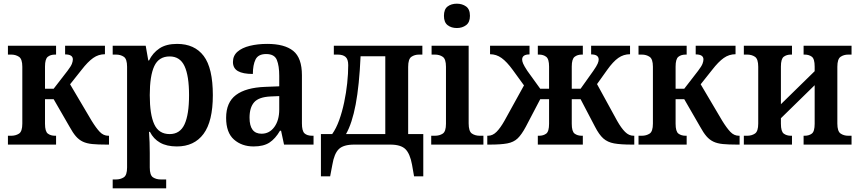

<svg xmlns="http://www.w3.org/2000/svg" viewBox="-20 -784 4661 1041"><path d="M23 0V-48H41Q65 -48 83 -59.5Q101 -71 101 -114V-422Q101 -464 83 -476Q65 -488 41 -488H23V-536H284V-488H278Q254 -488 239 -476Q224 -464 224 -423V-303H271L346 -400Q365 -425 370 -438.5Q375 -452 375 -462Q375 -489 333 -489V-536H549V-490Q514 -490 485 -469.5Q456 -449 422 -405L360 -327L477 -129Q501 -90 521 -69Q541 -48 567 -48H571V0H557Q511 0 480.5 -3Q450 -6 429 -16Q408 -26 391.5 -45Q375 -64 357 -97L271 -246H224V-113Q224 -71 239.5 -59.5Q255 -48 278 -48H284V0Z M591 237V189H609Q633 189 651 177.5Q669 166 669 124V-422Q669 -464 651.5 -476Q634 -488 609 -488H591V-536H770L784 -456H788Q808 -497 844.5 -521.5Q881 -546 940 -546Q1035 -546 1084.5 -480.5Q1134 -415 1134 -268Q1134 -126 1083.5 -58Q1033 10 939 10Q884 10 848 -10.5Q812 -31 793 -69H788Q790 -45 791 -12.5Q792 20 792 45V124Q792 166 809.5 177.5Q827 189 852 189H881V237ZM900 -57Q956 -57 980.5 -110Q1005 -163 1005 -268Q1005 -373 980.5 -425.5Q956 -478 900 -478Q841 -478 816.5 -425.5Q792 -373 792 -268Q792 -163 816.5 -110Q841 -57 900 -57Z M1355 10Q1291 10 1248.5 -27.5Q1206 -65 1206 -145Q1206 -229 1259.5 -269Q1313 -309 1417 -313L1494 -316V-373Q1494 -427 1481 -459Q1468 -491 1423 -491Q1380 -491 1365.5 -461.5Q1351 -432 1351 -383Q1297 -383 1270 -398.5Q1243 -414 1243 -448Q1243 -482 1267.5 -503.5Q1292 -525 1334.5 -535.5Q1377 -546 1429 -546Q1523 -546 1570 -508Q1617 -470 1617 -376V-115Q1617 -74 1631 -61Q1645 -48 1673 -48H1680V0H1520L1504 -75H1498Q1473 -32 1441 -11Q1409 10 1355 10ZM1398 -59Q1441 -59 1467.5 -95.5Q1494 -132 1494 -190V-263L1447 -261Q1383 -258 1358 -229.5Q1333 -201 1333 -146Q1333 -59 1398 -59Z M1720 172V-57H1781Q1803 -88 1819 -132.5Q1835 -177 1846 -229Q1857 -281 1862.5 -333Q1868 -385 1868 -431Q1868 -463 1853.5 -475.5Q1839 -488 1811 -488H1790V-536H2270V-488H2252Q2228 -488 2210.5 -476Q2193 -464 2193 -421V-57H2275V172H2225L2214 109Q2203 49 2178 24.5Q2153 0 2096 0H1900Q1842 0 1817 24.5Q1792 49 1782 109L1770 172ZM1856 -57H2069V-479H1935Q1928 -321 1908.5 -218Q1889 -115 1856 -57Z M2457 -632Q2427 -632 2407 -647.5Q2387 -663 2387 -698Q2387 -734 2407 -749Q2427 -764 2457 -764Q2486 -764 2507 -749Q2528 -734 2528 -698Q2528 -663 2507 -647.5Q2486 -632 2457 -632ZM2318 0V-48H2338Q2363 -48 2380.5 -59.5Q2398 -71 2398 -113V-422Q2398 -464 2380.5 -476Q2363 -488 2338 -488H2320V-536H2521V-115Q2521 -72 2538.5 -60Q2556 -48 2581 -48H2601V0Z M2622 0V-48H2626Q2651 -48 2672 -69Q2693 -90 2715 -129L2821 -321L2760 -405Q2728 -449 2699.5 -469.5Q2671 -490 2637 -490V-536H2851V-489Q2811 -489 2811 -461Q2811 -452 2816.5 -439Q2822 -426 2839 -400L2909 -303H2957V-423Q2957 -464 2941.5 -476Q2926 -488 2903 -488H2896V-536H3140V-488H3134Q3111 -488 3095.5 -476Q3080 -464 3080 -423V-303H3128L3197 -400Q3215 -426 3220.5 -439Q3226 -452 3226 -461Q3226 -489 3185 -489V-536H3396V-490Q3361 -490 3332.5 -470Q3304 -450 3272 -405L3217 -328L3326 -129Q3348 -90 3369 -69Q3390 -48 3415 -48H3419V0H3406Q3345 0 3309.5 -6.5Q3274 -13 3251 -33.5Q3228 -54 3206 -97L3128 -246H3080V-113Q3080 -71 3095.5 -59.5Q3111 -48 3134 -48H3140V0H2896V-48H2903Q2926 -48 2941.5 -59.5Q2957 -71 2957 -113V-246H2909L2831 -97Q2808 -54 2786.5 -33.5Q2765 -13 2730.5 -6.5Q2696 0 2635 0Z M3442 0V-48H3460Q3484 -48 3502 -59.5Q3520 -71 3520 -114V-422Q3520 -464 3502 -476Q3484 -488 3460 -488H3442V-536H3703V-488H3697Q3673 -488 3658 -476Q3643 -464 3643 -423V-303H3690L3765 -400Q3784 -425 3789 -438.5Q3794 -452 3794 -462Q3794 -489 3752 -489V-536H3968V-490Q3933 -490 3904 -469.5Q3875 -449 3841 -405L3779 -327L3896 -129Q3920 -90 3940 -69Q3960 -48 3986 -48H3990V0H3976Q3930 0 3899.5 -3Q3869 -6 3848 -16Q3827 -26 3810.5 -45Q3794 -64 3776 -97L3690 -246H3643V-113Q3643 -71 3658.5 -59.5Q3674 -48 3697 -48H3703V0Z M4013 0V-48H4031Q4056 -48 4073.5 -60Q4091 -72 4091 -114V-422Q4091 -464 4073.5 -476Q4056 -488 4031 -488H4013V-536H4274V-488H4268Q4245 -488 4229.5 -476.5Q4214 -465 4214 -423V-219L4397 -398V-423Q4397 -465 4381.5 -476.5Q4366 -488 4343 -488H4337V-536H4597V-488H4579Q4555 -488 4537.5 -476Q4520 -464 4520 -422V-114Q4520 -72 4537.5 -60Q4555 -48 4579 -48H4597V0H4337V-48H4343Q4366 -48 4381.5 -59.5Q4397 -71 4397 -113V-322L4214 -143V-113Q4214 -71 4229.5 -59.5Q4245 -48 4268 -48H4274V0Z"/></svg>

Font: Noto Serif SemiCondensed SemiBold
Style: Regular
Weight: 600
Width: 4
Designer: Monotype Design Team
Foundry: Monotype Imaging Inc.
Version: Version 2.013; ttfautohint (v1.8.4.7-5d5b)